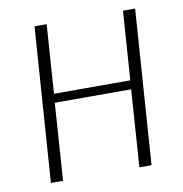

<svg xmlns="http://www.w3.org/2000/svg" viewBox="-72 -680 714 748"><g transform="rotate(-10 285.0 -306.0)"><path d="M70 0 113 -612H161L142 -340H444L463 -612H511L468 0H420L441 -305H139L118 0Z"/></g></svg>

Font: Ancizar Sans Thin
Style: Italic
Weight: 100
Italic angle: -4°
Designer: Cesar Puertas, Viviana Monsalve, Julian Moncada, Julian Prieto, Jose Castro, Mariel Hernandez, Felipe Aragon, Sara Alarc
Version: Version 8.100